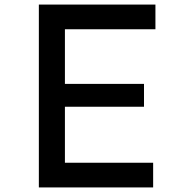

<svg xmlns="http://www.w3.org/2000/svg" viewBox="-20 -820 790 840"><path d="M150 -800H660V-692H264V-453H610V-353H264V-108H650V0H150Z"/></svg>

Font: Martian Mono VF sWd Rg
Style: Regular
Weight: 400
Width: 6
Monospace: yes
Designer: Roman Shamin
Foundry: Evil Martians
Version: Version 1.100